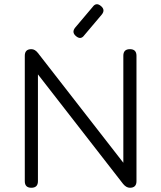

<svg xmlns="http://www.w3.org/2000/svg" viewBox="-20 -886 761 906"><path d="M338 -716Q317 -734 335 -756L417 -853Q434 -877 457 -857Q478 -839 460 -817L378 -720Q361 -696 338 -716ZM159 -31Q159 0 128 0Q97 0 97 -31V-623Q97 -654 128 -654Q145 -654 159 -636L562 -118V-623Q562 -654 593 -654Q624 -654 624 -623V-31Q624 0 593 0Q576 0 561 -18L159 -535Z"/></svg>

Font: Jura Medium
Style: Regular
Weight: 500
Designer: Daniel Johnson, Alexei Vanyashin
Foundry: Daniel Johnson
Version: Version 5.103